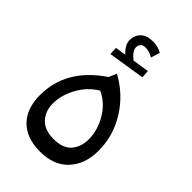

<svg xmlns="http://www.w3.org/2000/svg" viewBox="-244 -895 997 997"><g transform="rotate(45 255.0 -396.0)"><path d="M45 -194Q45 -387 231 -512L249 -555Q348 -501 406.5 -407.5Q465 -314 465 -204Q465 -106 409.5 -46Q354 14 254 14Q153 14 99 -41Q45 -96 45 -194ZM387 -211Q387 -277 349 -340.5Q311 -404 250 -431Q191 -396 157 -333.5Q123 -271 123 -211Q123 -155 156.5 -118.5Q190 -82 257 -82Q324 -82 355.5 -118Q387 -154 387 -211ZM356 -635 153 -603 151 -646 210 -655Q172 -691 172 -724Q172 -760 195.5 -783Q219 -806 265 -806Q281 -806 298.5 -801.5Q316 -797 330 -789L315 -739Q299 -748 286.5 -752Q274 -756 259 -756Q239 -756 230.5 -746Q222 -736 222 -722Q222 -695 262 -664L353 -678Z"/></g></svg>

Font: FiraGO
Style: Italic
Weight: 400
Italic angle: -8°
Designer: bBox Type GmbH
Foundry: bBox Type GmbH
Version: Version 1.001